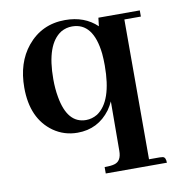

<svg xmlns="http://www.w3.org/2000/svg" viewBox="-73 -498 694 749"><g transform="rotate(-10 274.5 -123.5)"><path d="M31.2 -199.2Q31.2 -76.2 111.3 -19.5Q153.3 9.8 206.1 9.8Q287.1 9.8 335.9 -55.7Q346.7 -71.3 354.5 -87.9L353.5 107.4Q353.5 148.4 325.2 156.2Q311.5 160.2 286.1 160.2V185.5H528.3Q528.3 163.1 515.6 161.1Q509.8 160.2 503.9 160.2H461.9V-393.6H527.3V-418H363.3L359.4 -384.8Q310.5 -431.6 233.4 -431.6Q140.6 -431.6 83 -361.3Q31.2 -297.9 31.2 -199.2ZM355.5 -230.5Q355.5 -87.9 292 -45.9Q270.5 -33.2 247.1 -33.2Q172.9 -33.2 154.3 -141.6Q148.4 -173.8 148.4 -211.9Q148.4 -350.6 211.9 -390.6Q232.4 -402.3 255.9 -402.3Q339.8 -402.3 353.5 -277.3Q355.5 -254.9 355.5 -230.5Z"/></g></svg>

Font: Abhaya Libre
Style: Bold
Weight: 700
Designer: Pushpananda Ekanayake, Sol Matas, Pathum Egodawatta
Foundry: Mooniak
Version: Version 1.050 ; ttfautohint (v1.6)